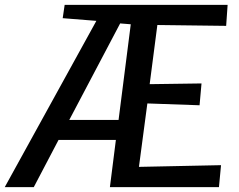

<svg xmlns="http://www.w3.org/2000/svg" viewBox="-82 -767 981 787"><path d="M-62.5 0 313 -681.5 175 -692.5 183 -747H851L845 -661L563 -664.5L531.5 -422L744 -425L736 -335.5L522 -343L487.5 -83L824 -90L815.5 0H368.5L393 -193.5H158L56.5 0ZM202 -275.5H404L454 -667.5L410.5 -671Z"/></svg>

Font: Merriweather Sans Italic
Style: Regular
Weight: 400
Italic angle: -7.5°
Designer: Eben Sorkin
Foundry: Eben Sorkin
Version: Version 1.008; ttfautohint (v1.7.19-72a1) -l 8 -r 50 -G 200 